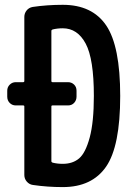

<svg xmlns="http://www.w3.org/2000/svg" viewBox="-20 -760 540 790"><path d="M191.4 -322.3V-96.7Q191.4 -92.8 196.3 -90.8Q215.8 -85.9 238.3 -85.9Q279.3 -85.9 305.7 -108.4Q332 -130.9 349.1 -194.3Q366.2 -257.8 366.2 -365.2Q366.2 -517.6 332.5 -580.6Q298.8 -643.6 238.3 -643.6Q215.8 -643.6 196.3 -638.7Q191.4 -636.7 191.4 -632.8V-426.8Q191.4 -421.9 196.3 -421.9H259.8Q274.4 -421.9 284.7 -412.1Q294.9 -402.3 294.9 -386.7V-362.3Q294.9 -347.7 285.2 -336.9Q275.4 -326.2 259.8 -326.2H196.3Q191.4 -326.2 191.4 -322.3ZM44.9 -326.2Q30.3 -326.2 20 -336.4Q9.8 -346.7 9.8 -362.3V-386.7Q9.8 -401.4 20 -411.6Q30.3 -421.9 44.9 -421.9H75.2Q80.1 -421.9 80.1 -426.8V-690.4Q80.1 -705.1 89.4 -716.8Q98.6 -728.5 114.3 -731.4Q173.8 -740.2 238.3 -740.2Q359.4 -740.2 417 -655.3Q474.6 -570.3 474.6 -365.2Q474.6 -158.2 416.5 -74.2Q358.4 9.8 238.3 9.8Q174.8 9.8 115.2 1Q100.6 -1 90.3 -12.7Q80.1 -24.4 80.1 -40V-322.3Q80.1 -326.2 75.2 -326.2Z"/></svg>

Font: Rounded-L Mgen+ 1m medium
Style: Regular
Weight: 500
Designer: [Source Han Sans]
Ryoko NISHIZUKA  (kana & ideographs); Paul D. Hunt (Latin, Greek & Cyrillic); Wenlong ZHANG  (bopomofo
Version: Version 1.059.20150602